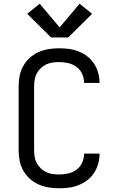

<svg xmlns="http://www.w3.org/2000/svg" viewBox="-20 -1002 640 1030"><path d="M297 8Q269 8 241 3.5Q213 -1 187 -12.5Q161 -24 140 -43Q119 -62 105 -86.5Q91 -111 85.5 -139Q80 -167 80 -195V-540Q80 -568 85.5 -596Q91 -624 105 -648.5Q119 -673 140 -692Q161 -711 187 -722.5Q213 -734 241 -738.5Q269 -743 297 -743Q324 -743 350.5 -739.5Q377 -736 402 -726Q427 -716 448.5 -699.5Q470 -683 484.5 -660.5Q499 -638 506.5 -612Q514 -586 514 -560Q514 -559 514 -558Q514 -557 514 -557H431Q431 -557 431 -557.5Q431 -558 431 -558Q431 -583 420.5 -606Q410 -629 390 -643.5Q370 -658 346 -663.5Q322 -669 297 -669Q280 -669 262 -666.5Q244 -664 228 -656.5Q212 -649 199 -636.5Q186 -624 177.5 -608.5Q169 -593 166 -575.5Q163 -558 163 -540V-195Q163 -177 166 -159.5Q169 -142 177.5 -126.5Q186 -111 199 -98.5Q212 -86 228 -78.5Q244 -71 262 -68.5Q280 -66 297 -66Q322 -66 346 -71.5Q370 -77 390 -91.5Q410 -106 420.5 -129Q431 -152 431 -177Q431 -177 431 -177.5Q431 -178 431 -178H514Q514 -178 514 -177Q514 -176 514 -175Q514 -149 506.5 -123Q499 -97 484.5 -74.5Q470 -52 448.5 -35.5Q427 -19 402 -9Q377 1 350.5 4.5Q324 8 297 8ZM346 -801H254L126 -928L193 -982L300 -855L407 -982L474 -928Z"/></svg>

Font: Zed Sans Extended
Style: Regular
Weight: 400
Width: 7
Designer: Belleve Invis
Foundry: Belleve Invis
Version: Version 1.0.0; ttfautohint (v1.8.4)